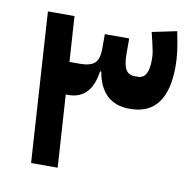

<svg xmlns="http://www.w3.org/2000/svg" viewBox="-72 -694 779 768"><g transform="rotate(10 317.0 -310.5)"><path d="M184 -425H227Q269 -425 286.5 -441.5Q304 -458 304 -499V-559H403V-499Q403 -454 414 -434Q425 -414 451 -414H464Q507 -414 507 -490Q507 -498 506.5 -507Q506 -516 503.5 -528.5Q501 -541 497 -558.5Q493 -576 487 -600L587 -621Q597 -573 601 -541.5Q605 -510 605 -481Q605 -282 454 -282Q338 -282 316 -409H311Q303 -351 275.5 -322.5Q248 -294 203 -294H192L211 0H103L64 -609H172Z"/></g></svg>

Font: IBM Plex Sans Arabic SmBld
Style: Regular
Weight: 600
Designer: Mike Abbink, Paul van der Laan, Pieter van Rosmalen, Wael Morcos, Khajak Apelian
Foundry: Bold Monday
Version: Version 1.005